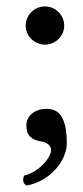

<svg xmlns="http://www.w3.org/2000/svg" viewBox="-20 -441 259 598"><path d="M125 -102C87 -102 62 -79 62 -50C62 -17 80 -6 105 -1C114 0 139 5 139 27C139 47 106 93 55 106C50 119 51 129 62 137C138 124 188 57 188 6C188 -82 160 -102 125 -102ZM60 -361C60 -329 87 -302 120 -302C153 -302 180 -329 180 -361C180 -394 153 -421 120 -421C87 -421 60 -394 60 -361Z"/></svg>

Font: Libertinus Serif Semibold
Style: Regular
Weight: 600
Designer: Philipp H. Poll, Khaled Hosny
Foundry: Caleb Maclennan
Version: Version 7.050;RELEASE